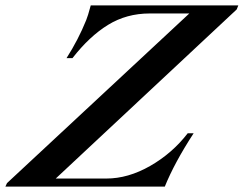

<svg xmlns="http://www.w3.org/2000/svg" viewBox="-78 -693 905 713"><path d="M-52 -13 625 -643H478Q392 -643 323 -600.5Q254 -558 191 -477H169Q213 -546 242 -618Q248 -632 259 -673H807L801 -658L129 -30H317Q398 -30 480 -77Q562 -124 619 -198H641Q570 -89 534 0H-58Z"/></svg>

Font: Ibarra Real Nova
Style: Italic
Weight: 400
Italic angle: -22°
Designer: Jose Maria Ribagorda & Octavio Pardo
Foundry: Octavio Pardo
Version: Version 1.014